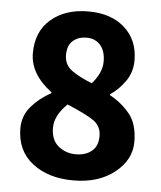

<svg xmlns="http://www.w3.org/2000/svg" viewBox="-49 -690 627 746"><g transform="rotate(5 264.0 -317.5)"><path d="M149.9 -321.8Q64.9 -385.7 64.9 -466.8Q64.9 -551.8 120.8 -599.4Q176.8 -647 266.1 -647Q355 -647 408 -599.6Q460.9 -552.2 460.9 -473.1Q460.9 -427.2 436 -391.6Q411.1 -356 377.9 -334V-330.1Q423.8 -305.2 455.8 -266.1Q487.8 -227.1 487.8 -157.2Q487.8 -87.4 425 -37.6Q362.3 12.2 264.2 12.2Q166 12.2 104 -36.4Q42 -85 42 -171.9Q42 -220.7 73.5 -257.3Q105 -293.9 149.9 -317.9ZM303.2 -370.1Q341.8 -415 341.8 -457.5Q341.8 -500 321.3 -522.5Q300.8 -544.9 268.6 -544.9Q236.3 -544.9 215.1 -526.9Q193.8 -508.8 193.8 -470.7Q193.8 -432.6 224.1 -410.9Q254.4 -389.2 303.2 -370.1ZM216.8 -279.8Q168 -232.9 168 -185.1Q168 -137.2 197 -113.5Q226.1 -89.8 264.6 -89.8Q303.2 -89.8 327.1 -109.4Q351.1 -128.9 351.1 -168Q351.1 -207 320.8 -228Q290.5 -249 216.8 -279.8Z"/></g></svg>

Font: SourceSansPro-Bold
Style: Bold
Weight: 700
Designer: Paul D. Hunt
Foundry: Adobe Systems Incorporated
Version: Version 1.050;PS Version 1.000;hotconv 1.0.70;makeotf.lib2.5